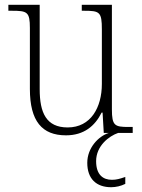

<svg xmlns="http://www.w3.org/2000/svg" viewBox="-20 -556 595 803"><path d="M256 10C331 10 377 -29 405 -85H409L414 0H435C391 14 345 63 345 125C345 192 383 227 445 227C465 227 486 222 504 213V184C481 192 467 196 448 196C412 196 382 176 382 118C382 54 436 13 474 0H535V-25H518C460 -25 448 -30 448 -99V-536H322V-511H332C397 -511 406 -506 406 -433V-205C406 -107 360 -23 263 -23C173 -23 146 -85 146 -183V-536H15V-511H30C94 -511 105 -506 105 -439V-184C105 -49 156 10 256 10Z"/></svg>

Font: Noto Serif Ethiopic SemiCondensed ExtraLight
Style: Regular
Weight: 200
Width: 4
Designer: Monotype Design Team
Foundry: Monotype Imaging Inc.
Version: Version 2.102